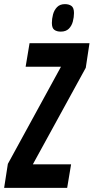

<svg xmlns="http://www.w3.org/2000/svg" viewBox="-52 -909 453 929"><path d="M-32 0 -14 -116 243 -586H72L91 -700H381L363 -581L107 -114H292L273 0ZM242 -756Q223 -756 211 -764.5Q199 -773 199 -798Q199 -818 204.5 -839Q210 -860 224 -874.5Q238 -889 262 -889Q282 -889 294 -880Q306 -871 306 -846Q306 -826 300.5 -805Q295 -784 281 -770Q267 -756 242 -756Z"/></svg>

Font: Georama ExtraCondensed
Style: Bold Italic
Weight: 700
Width: 2
Italic angle: -9°
Designer: Jean-Baptiste Levee
Foundry: Production Type
Version: Version 1.000